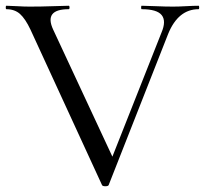

<svg xmlns="http://www.w3.org/2000/svg" viewBox="-22 -645 713 668"><path d="M669 -625Q671 -625 671 -619Q671 -613 669 -613Q598 -613 563 -527L356 -1Q354 3 344.5 3Q335 3 333 -1L84 -542Q66 -580 47.5 -596.5Q29 -613 0 -613Q-2 -613 -2 -619Q-2 -625 0 -625Q12 -625 37 -623.5Q62 -622 81 -622Q121 -622 163.5 -623.5Q206 -625 217 -625Q220 -625 220 -619Q220 -613 217 -613Q130 -613 163 -542L369 -100L540 -532Q557 -572 540.5 -592.5Q524 -613 471 -613Q469 -613 469 -619Q469 -625 471 -625Q486 -625 519.5 -623.5Q553 -622 580 -622Q599 -622 625.5 -623.5Q652 -625 669 -625Z"/></svg>

Font: Cormorant Garamond Book
Style: Regular
Weight: 500
Designer: Christian Thalmann (Catharsis Fonts)
Version: Version 1.000;PS 002.000;hotconv 1.0.88;makeotf.lib2.5.64775